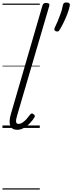

<svg xmlns="http://www.w3.org/2000/svg" viewBox="-20 -1039 587 1559"><path d="M118 15Q77 15 63.5 -18Q50 -51 69 -115L325 -995Q329 -1006 335 -1010.5Q341 -1015 355 -1015Q371 -1015 377.5 -1009Q384 -1003 380 -991L119 -101Q109 -69 110.5 -51Q112 -33 130 -33Q147 -33 164 -44.5Q181 -56 196.5 -73.5Q212 -91 225 -109Q232 -117 237.5 -117.5Q243 -118 251 -113Q261 -106 262.5 -99.5Q264 -93 260 -87Q245 -62 222.5 -38.5Q200 -15 173.5 0Q147 15 118 15ZM434 -785Q424 -789 421.5 -796Q419 -803 425 -815Q436 -837 449 -868Q462 -899 473.5 -932Q485 -965 490 -994Q492 -1005 497.5 -1012Q503 -1019 519 -1019Q536 -1019 542.5 -1012Q549 -1005 547 -994Q541 -963 527 -926.5Q513 -890 496.5 -856Q480 -822 464 -797Q460 -789 453.5 -785Q447 -781 434 -785ZM0 490H303V500H0ZM0 -20H303V0H0ZM0 -505H303V-500H0ZM0 -1010H303V-1000H0Z"/></svg>

Font: Playwrite AU NSW Guides
Style: Regular
Weight: 400
Designer: Veronika Burian, José Scaglione
Foundry: TypeTogether
Version: Version 1.003